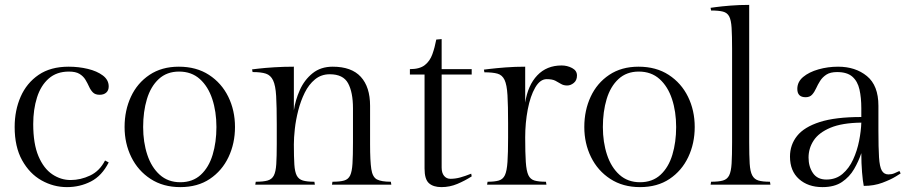

<svg xmlns="http://www.w3.org/2000/svg" viewBox="-20 -756 3732 786"><path d="M410 -99 425 -91Q397 -36 352 -13Q307 10 254 10Q199 10 150 -17.5Q101 -45 70.5 -100Q40 -155 40 -236Q40 -304 64.5 -360Q89 -416 138 -449.5Q187 -483 261 -483Q302 -483 339.5 -474Q377 -465 401 -447Q425 -429 425 -402Q425 -386 415 -377Q405 -368 388 -368Q370 -368 360.5 -377.5Q351 -387 344.5 -401.5Q338 -416 329.5 -430Q321 -444 305.5 -453.5Q290 -463 262 -463Q212 -463 179.5 -434.5Q147 -406 131.5 -357Q116 -308 116 -248Q116 -167 137.5 -116.5Q159 -66 194 -42.5Q229 -19 269 -19Q310 -19 349 -37.5Q388 -56 410 -99Z M712 -483Q784 -483 835.5 -449.5Q887 -416 914.5 -360Q942 -304 942 -236Q942 -169 915.5 -113Q889 -57 839 -23.5Q789 10 718 10Q648 10 596.5 -23.5Q545 -57 517.5 -113Q490 -169 490 -236Q490 -304 516 -360Q542 -416 592 -449.5Q642 -483 712 -483ZM718 -10Q769 -10 802 -40.5Q835 -71 850.5 -122.5Q866 -174 866 -236Q866 -299 849 -350.5Q832 -402 798 -432.5Q764 -463 713 -463Q663 -463 630 -432.5Q597 -402 581.5 -350.5Q566 -299 566 -236Q566 -174 583 -122.5Q600 -71 634 -40.5Q668 -10 718 -10Z M1183 -483V-304Q1189 -346 1207.5 -387.5Q1226 -429 1259.5 -456Q1293 -483 1342 -483Q1419 -483 1457 -441.5Q1495 -400 1495 -323V-165Q1495 -97 1500 -64Q1505 -31 1523 -21.5Q1541 -12 1580 -12L1582 0H1339L1341 -12Q1372 -12 1389 -17Q1406 -22 1413.5 -38Q1421 -54 1423 -86.5Q1425 -119 1425 -174V-313Q1425 -378 1405 -415Q1385 -452 1330 -452Q1295 -452 1269.5 -431Q1244 -410 1227.5 -376.5Q1211 -343 1201 -304Q1191 -265 1187 -228.5Q1183 -192 1183 -165Q1183 -113 1185 -82.5Q1187 -52 1195 -37Q1203 -22 1220 -17Q1237 -12 1267 -12L1269 0H1025L1027 -12Q1058 -12 1075.5 -17Q1093 -22 1101 -37.5Q1109 -53 1111 -84Q1113 -115 1113 -167V-247Q1113 -320 1110.5 -363Q1108 -406 1098 -427Q1088 -448 1068.5 -454.5Q1049 -461 1014 -461L1012 -472Q1012 -472 1037.5 -475Q1063 -478 1102 -480.5Q1141 -483 1183 -483Z M1788 -596V-473H1911V-451H1788V-70Q1788 -48 1798 -36Q1808 -24 1824 -24Q1844 -24 1864 -29.5Q1884 -35 1909 -45L1911 -34Q1883 -16 1852 -3Q1821 10 1787 10Q1754 10 1736 -6Q1718 -22 1718 -66V-451H1658V-473Q1698 -473 1719 -489.5Q1740 -506 1750 -534Q1760 -562 1766 -594Z M2279 -488Q2302 -488 2322 -477.5Q2342 -467 2342 -447Q2342 -427 2329 -416.5Q2316 -406 2302 -406Q2287 -406 2276.5 -412.5Q2266 -419 2253.5 -425.5Q2241 -432 2218 -432Q2191 -432 2171 -397.5Q2151 -363 2140.5 -308Q2130 -253 2130 -193Q2130 -130 2132.5 -93Q2135 -56 2143 -39Q2151 -22 2168 -17Q2185 -12 2215 -12L2217 0H1974L1976 -12Q2005 -12 2022 -17Q2039 -22 2047 -39Q2055 -56 2057.5 -93Q2060 -130 2060 -193V-251Q2060 -324 2057.5 -366.5Q2055 -409 2045.5 -429Q2036 -449 2016.5 -454.5Q1997 -460 1963 -460L1961 -471Q1961 -471 1986 -474Q2011 -477 2049.5 -480Q2088 -483 2130 -483V-336Q2141 -407 2179.5 -447.5Q2218 -488 2279 -488Z M2594 -483Q2666 -483 2717.5 -449.5Q2769 -416 2796.5 -360Q2824 -304 2824 -236Q2824 -169 2797.5 -113Q2771 -57 2721 -23.5Q2671 10 2600 10Q2530 10 2478.5 -23.5Q2427 -57 2399.5 -113Q2372 -169 2372 -236Q2372 -304 2398 -360Q2424 -416 2474 -449.5Q2524 -483 2594 -483ZM2600 -10Q2651 -10 2684 -40.5Q2717 -71 2732.5 -122.5Q2748 -174 2748 -236Q2748 -299 2731 -350.5Q2714 -402 2680 -432.5Q2646 -463 2595 -463Q2545 -463 2512 -432.5Q2479 -402 2463.5 -350.5Q2448 -299 2448 -236Q2448 -174 2465 -122.5Q2482 -71 2516 -40.5Q2550 -10 2600 -10Z M3047 -736V-174Q3047 -119 3049 -86.5Q3051 -54 3059.5 -38Q3068 -22 3085 -17Q3102 -12 3132 -12L3134 0H2889L2891 -12Q2922 -12 2939.5 -17Q2957 -22 2965 -38Q2973 -54 2975 -86.5Q2977 -119 2977 -174V-556Q2977 -610 2975 -642Q2973 -674 2965 -689Q2957 -704 2939.5 -708.5Q2922 -713 2891 -713L2889 -724Q2889 -724 2911 -727Q2933 -730 2969.5 -733Q3006 -736 3047 -736Z M3576 -323V-222Q3576 -151 3578.5 -112Q3581 -73 3590 -57.5Q3599 -42 3617 -42Q3630 -42 3641 -46.5Q3652 -51 3662 -56L3667 -46Q3667 -46 3647 -33.5Q3627 -21 3592.5 -8Q3558 5 3516 5Q3512 -14 3509 -51Q3506 -88 3506 -129Q3495 -96 3476.5 -64Q3458 -32 3427 -11Q3396 10 3347 10Q3288 10 3251 -23Q3214 -56 3214 -115Q3214 -163 3243 -199.5Q3272 -236 3336 -256.5Q3400 -277 3506 -277V-313Q3506 -356 3498.5 -389.5Q3491 -423 3469.5 -442Q3448 -461 3407 -461Q3379 -461 3363 -450.5Q3347 -440 3337.5 -425Q3328 -410 3321 -394.5Q3314 -379 3304.5 -368.5Q3295 -358 3278 -358Q3244 -358 3244 -392Q3244 -421 3268 -441Q3292 -461 3330.5 -472Q3369 -483 3411 -483Q3482 -483 3529 -444.5Q3576 -406 3576 -323ZM3363 -21Q3402 -21 3429 -44Q3456 -67 3472.5 -103Q3489 -139 3497 -179.5Q3505 -220 3506 -254Q3427 -253 3379.5 -233Q3332 -213 3311 -181Q3290 -149 3290 -111Q3290 -74 3308 -47.5Q3326 -21 3363 -21Z"/></svg>

Font: Gilda Display
Style: Regular
Weight: 400
Designer: Eduardo Rodriguez Tunni
Foundry: Eduardo Rodriguez Tunni
Version: Version 1.002; ttfautohint (v1.8.4.7-5d5b);gftools[0.9.22]